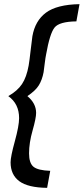

<svg xmlns="http://www.w3.org/2000/svg" viewBox="-20 -770 403 925"><path d="M31 12Q31 -15 51.5 -89.5Q72 -164 72 -201Q72 -270 20 -307Q64 -332 86 -365Q108 -398 118 -454Q122 -477 127.5 -526.5Q133 -576 136 -595Q149 -670 201.5 -709Q254 -748 363 -750L348 -667Q266 -666 243 -637.5Q220 -609 202 -507Q199 -493 195.5 -464.5Q192 -436 190 -422Q183 -385 167 -359Q151 -333 112 -307Q154 -272 154 -226Q154 -201 137 -141.5Q120 -82 120 -31Q120 16 141.5 33.5Q163 51 222 53L207 135Q115 134 73 103Q31 72 31 12Z"/></svg>

Font: Cabin
Style: Medium Italic
Weight: 500
Designer: Pablo Impallari
Foundry: Pablo Impallari. www.impallari.com Igino Marini. www.ikern.com
Version: Version 1.005